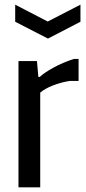

<svg xmlns="http://www.w3.org/2000/svg" viewBox="-20 -801 367 821"><path d="M45 -781 184 -709 324 -781V-708L185 -636L45 -708ZM59 -540H138L144 -472H150Q158 -480 173.5 -490.5Q189 -501 209 -512Q229 -523 251.5 -532.5Q274 -542 296 -549H316V-455H279Q240 -449 206 -435.5Q172 -422 152 -405V0H59Z"/></svg>

Font: Encode Sans Compressed
Style: Medium
Weight: 500
Designer: Pablo Impallari, Andres Torresi
Foundry: Pablo Impallari, Andres Torresi
Version: Version 1.000; ttfautohint (v1.00) -l 8 -r 50 -G 200 -x 14 -